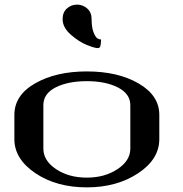

<svg xmlns="http://www.w3.org/2000/svg" viewBox="-20 -808 790 828"><path d="M375 -725.6Q375 -691.4 382.8 -670.4Q390.6 -649.4 398.9 -643.6Q407.2 -637.7 416 -637.7Q416 -635.7 415.5 -629.4Q415 -623 414.6 -619.1Q414.1 -615.2 413.1 -610.4Q412.1 -605.5 409.2 -603Q406.2 -600.6 401.4 -600.6Q387.7 -600.6 354 -614.3Q320.3 -627.9 285.2 -658.7Q250 -689.5 250 -725.6Q250 -754.9 268.6 -771.5Q287.1 -788.1 312.5 -788.1Q336.9 -788.1 356 -771.5Q375 -754.9 375 -725.6ZM542 -167V-354.5Q542 -403.3 488.8 -430.7Q435.5 -458 354.5 -458Q273.4 -458 220.2 -431.2Q167 -404.3 167 -354.5V-167Q167 -115.2 221.7 -78.6Q276.4 -42 354.5 -42Q431.6 -42 486.8 -78.6Q542 -115.2 542 -167ZM667 -208Q667 -121.1 575.2 -60.5Q483.4 0 354.5 0Q223.6 0 132.8 -61Q42 -122.1 42 -208V-312.5Q42 -397.5 131.8 -448.7Q221.7 -500 354.5 -500Q488.3 -500 577.6 -448.2Q667 -396.5 667 -312.5Z"/></svg>

Font: okolaks
Style: Bold
Weight: 600
Width: 8
Version: Version 000.6.0